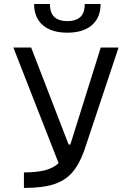

<svg xmlns="http://www.w3.org/2000/svg" viewBox="-20 -928 626 948"><path d="M98.1 0V-76.7Q159.2 -76.7 200.4 -86.9Q241.7 -97.2 269.5 -122.1L45.9 -693.4H133.8L318.8 -214.4H327.1Q328.6 -218.8 330.1 -223.1L477.5 -693.4H565.4L395 -182.1Q370.1 -113.3 334 -73.5Q297.9 -33.7 241.5 -16.8Q185.1 0 98.1 0ZM312.5 -766.6Q234.4 -766.6 191.4 -803.7Q148.4 -840.8 148.4 -908.2H226.6Q226.6 -863.3 249 -843.5Q271.5 -823.7 312.5 -823.7Q353.5 -823.7 376 -843.5Q398.4 -863.3 398.4 -908.2H476.6Q476.6 -840.8 433.6 -803.7Q390.6 -766.6 312.5 -766.6Z"/></svg>

Font: Cascadia Mono NF SemiLight
Style: Regular
Weight: 350
Monospace: yes
Designer: Aaron Bell
Foundry: Saja Typeworks
Version: Version 2404.023; ttfautohint (v1.8.4)